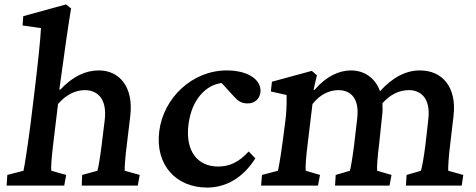

<svg xmlns="http://www.w3.org/2000/svg" viewBox="-20 -838 2148 867"><path d="M10 0H270L279 -48L212 -67C209 -79 213 -128 221 -194L242 -368C276 -409 320 -431 363 -431C420 -431 464 -392 453 -297L439 -183C432 -127 425 -85 420 -67L351 -48L349 0H602L611 -48L543 -67C542 -81 546 -133 553 -187L568 -312C585 -449 516 -520 427 -520C365 -520 309 -493 252 -433L248 -434C274 -623 285 -703 301 -800L278 -818L85 -765L82 -723L165 -711C164 -671 149 -533 136 -426L118 -279C104 -170 91 -89 86 -67L13 -48Z M915 9C1000 9 1078 -35 1133 -123L1103 -154C1058 -105 1016 -86 965 -86C875 -86 816 -152 831 -275C845 -391 913 -456 981 -463L1033 -406C1057 -379 1072 -371 1099 -371C1129 -371 1152 -390 1156 -421C1162 -475 1104 -520 1004 -520C848 -520 718 -396 699 -245C680 -90 778 9 915 9Z M1159 0H1416L1425 -48L1361 -67C1358 -81 1362 -131 1370 -194L1391 -368C1424 -411 1467 -431 1508 -431C1562 -431 1604 -396 1593 -303L1579 -183C1572 -127 1565 -85 1560 -67L1496 -48L1493 0H1739L1748 -48L1683 -67C1681 -81 1685 -133 1692 -187L1705 -311C1708 -333 1708 -353 1707 -372C1742 -411 1782 -431 1827 -431C1879 -431 1926 -395 1914 -298L1901 -183C1894 -128 1886 -85 1881 -67L1816 -48L1813 0H2065L2072 -48L2004 -67C2003 -81 2006 -133 2013 -187L2028 -315C2043 -443 1979 -520 1876 -520C1813 -520 1753 -489 1696 -426C1673 -490 1621 -520 1565 -520C1511 -520 1454 -494 1400 -432L1396 -433L1411 -498L1388 -518L1208 -469L1203 -425L1274 -409C1275 -374 1274 -327 1267 -279L1255 -188C1245 -115 1238 -79 1235 -67L1163 -48Z"/></svg>

Font: TPK Tissa Web SemiBold
Style: Italic
Weight: 600
Italic angle: -7°
Designer: Jacques Le Bailly, Suppakit Chalermlarp | Katatrad Co.,Ltd.
Foundry: Jacques Le Bailly, Cadson Demak Co.,Ltd.
Version: Version 5.000;Glyphs 3.1.2 (3151)